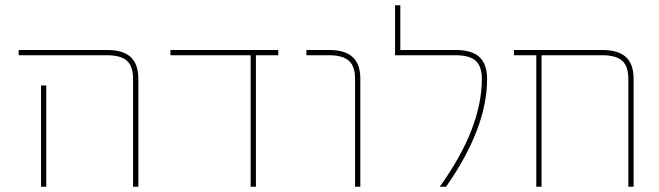

<svg xmlns="http://www.w3.org/2000/svg" viewBox="-20 -710 2505 730"><path d="M136 -385H156V-20V0H136V-20ZM386 -500H51V-520H386Q448 -520 477 -493Q506 -466 506 -410V0H486V-410Q486 -458 462.5 -479Q439 -500 386 -500Z M953 0H933V-500H628V-520H1038V-500H953Z M1230 -500H1145V-520H1230Q1292 -520 1321 -493Q1350 -466 1350 -410V0H1330V-410Q1330 -458 1306.5 -479Q1283 -500 1230 -500Z M1712 -520Q1774 -520 1803 -493Q1832 -466 1832 -410Q1832 -223 1676 0H1652Q1812 -223 1812 -410Q1812 -458 1788.5 -479Q1765 -500 1712 -500H1482V-690H1502V-520Z M2389 -410V0H2369V-410Q2369 -458 2345.5 -479Q2322 -500 2269 -500H2039V0H2019V-500H1934V-520H2269Q2331 -520 2360 -493Q2389 -466 2389 -410Z"/></svg>

Font: M PLUS 1p Thin
Style: Regular
Weight: 250
Version: Version 1.062